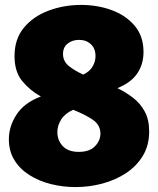

<svg xmlns="http://www.w3.org/2000/svg" viewBox="-20 -745 642 780"><path d="M287 15Q236 15 187.5 3Q139 -9 100 -33.5Q61 -58 38.5 -94.5Q16 -131 16 -179Q16 -232 47.5 -280Q79 -328 146 -353Q101 -378 70 -416Q39 -454 39 -517Q39 -587 77.5 -633Q116 -679 178 -702Q240 -725 309 -725Q376 -725 433.5 -704Q491 -683 527 -640.5Q563 -598 563 -534Q563 -484 537.5 -446.5Q512 -409 457 -387Q492 -370 521.5 -347Q551 -324 568.5 -291Q586 -258 586 -211Q586 -154 560 -111.5Q534 -69 491 -41Q448 -13 395 1Q342 15 287 15ZM236 -526Q236 -496 259.5 -477Q283 -458 318 -442Q344 -454 356 -474.5Q368 -495 368 -517Q368 -548 349 -565.5Q330 -583 301 -583Q274 -583 255 -568Q236 -553 236 -526ZM213 -208Q213 -175 235 -151.5Q257 -128 300 -128Q344 -128 366 -151Q388 -174 388 -202Q388 -238 355.5 -259.5Q323 -281 277 -299Q244 -284 228.5 -259.5Q213 -235 213 -208Z"/></svg>

Font: Bitter Black
Style: Regular
Weight: 900
Designer: Sol Matas, and Bitter project Authors
Foundry: Sol Matas
Version: Version 2.001